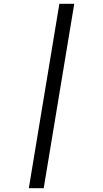

<svg xmlns="http://www.w3.org/2000/svg" viewBox="-20 -843 540 1006"><path d="M131 143 291 -823H369L209 143Z"/></svg>

Font: Iosevka Fixed
Style: Italic
Weight: 400
Italic angle: -9°
Monospace: yes
Designer: Belleve Invis
Foundry: Belleve Invis
Version: Version 33.2.4